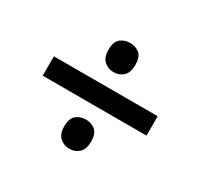

<svg xmlns="http://www.w3.org/2000/svg" viewBox="-110 -734 796 764"><g transform="rotate(30 288.0 -352.0)"><path d="M287 -461Q262 -461 243.5 -477Q225 -493 225 -529Q225 -566 243.5 -580.5Q262 -595 287 -595Q312 -595 330 -580.5Q348 -566 348 -529Q348 -493 330 -477Q312 -461 287 -461ZM50 -308V-397H527V-308ZM287 -109Q262 -109 243.5 -125Q225 -141 225 -176Q225 -214 243.5 -228.5Q262 -243 287 -243Q312 -243 330 -228.5Q348 -214 348 -176Q348 -141 330 -125Q312 -109 287 -109Z"/></g></svg>

Font: Noto Sans Thai Looped UI Medium
Style: Regular
Weight: 500
Designer: Cadson Demak Team
Foundry: Cadson Demak Co., Ltd.
Version: Version 1.000; ttfautohint (v1.8.4.7-5d5b)